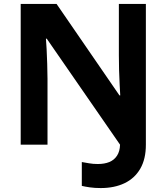

<svg xmlns="http://www.w3.org/2000/svg" viewBox="-20 -734 845 974"><path d="M491 220Q460 220 436 216.5Q412 213 395 209V88Q413 91 432.5 94.5Q452 98 476 98Q510 98 534.5 88Q559 78 573.5 56Q588 34 589 0L217 -538H213Q215 -519 216.5 -484.5Q218 -450 219.5 -410.5Q221 -371 221 -334V0H85V-714H267L586 -250H590Q589 -270 587 -304.5Q585 -339 584 -379Q583 -419 583 -454V-714H720V0Q720 73 691.5 122Q663 171 611.5 195.5Q560 220 491 220Z"/></svg>

Font: Noto Sans Cherokee
Style: Regular
Weight: 400
Designer: Monotype Design Team
Foundry: Monotype Imaging Inc.
Version: Version 2.001